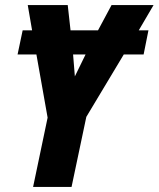

<svg xmlns="http://www.w3.org/2000/svg" viewBox="-20 -734 623 754"><path d="M110 0 167 -272 123 -520H49L69 -615H106L89 -714H246L257 -615H365L418 -714H583L525 -615H563L544 -520H466L319 -275L261 0ZM274 -434 316 -520H267Z"/></svg>

Font: Noto Sans Condensed ExtraBold
Style: Italic
Weight: 800
Width: 3
Italic angle: -12°
Designer: Monotype Design Team
Foundry: Monotype Imaging Inc.
Version: Version 2.013; ttfautohint (v1.8.4.7-5d5b)